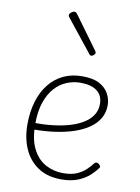

<svg xmlns="http://www.w3.org/2000/svg" viewBox="-93 -898 712 978"><g transform="rotate(10 263.0 -409.5)"><path d="M293 17Q221 17 172.5 -15.5Q124 -48 99.5 -103.5Q75 -159 75 -229Q75 -294 91 -347.5Q107 -401 137.5 -439.5Q168 -478 211 -498.5Q254 -519 309 -519Q365 -519 398 -501Q431 -483 446 -454.5Q461 -426 461 -396Q461 -358 443.5 -328Q426 -298 394.5 -276Q363 -254 319 -239Q275 -224 221.5 -216.5Q168 -209 108 -209V-243Q158 -242 204.5 -247.5Q251 -253 290.5 -264.5Q330 -276 359.5 -294.5Q389 -313 405 -338Q421 -363 421 -395Q421 -439 391 -462Q361 -485 305 -485Q269 -485 234.5 -471Q200 -457 173 -427Q146 -397 130 -350.5Q114 -304 114 -238Q114 -158 139.5 -109Q165 -60 206.5 -38Q248 -16 296 -16Q340 -16 368 -28.5Q396 -41 414.5 -59Q433 -77 446 -94Q451 -99 456.5 -98.5Q462 -98 468 -94Q473 -90 476 -84.5Q479 -79 474 -73Q462 -56 439 -34.5Q416 -13 380 2Q344 17 293 17ZM335 -630Q332 -630 329 -631Q326 -632 324 -636L190 -804Q188 -807 187 -809Q186 -811 186 -814Q186 -819 190.5 -824Q195 -829 201 -832.5Q207 -836 212 -836Q219 -836 225 -829L350 -658Q352 -655 353 -652.5Q354 -650 354 -648Q354 -642 347 -636Q340 -630 335 -630Z"/></g></svg>

Font: Playwrite BE WAL Thin
Style: Regular
Weight: 250
Version: Version 1.002